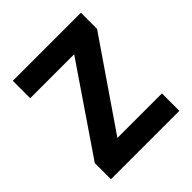

<svg xmlns="http://www.w3.org/2000/svg" viewBox="-190 -833 967 967"><g transform="rotate(-45 293.5 -350.0)"><path d="M50 0V-115L364 -576H51V-700H536V-585L220 -124H537V0Z"/></g></svg>

Font: DM Sans 16pt Black
Style: Regular
Weight: 900
Version: Version 4.004;gftools[0.9.30]